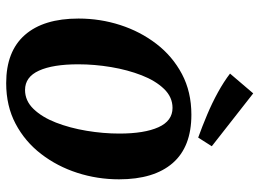

<svg xmlns="http://www.w3.org/2000/svg" viewBox="-129 -697 839 621"><g transform="rotate(90 290.5 -386.5)"><path d="M249 13Q146 13 93 -47.5Q40 -108 40 -221Q40 -291 61 -356Q82 -421 122 -473Q162 -525 219.5 -555.5Q277 -586 351 -586Q455 -586 507.5 -525.5Q560 -465 560 -352Q560 -282 539 -217Q518 -152 478 -100Q438 -48 380.5 -17.5Q323 13 249 13ZM271 -48Q306 -48 332.5 -75.5Q359 -103 376.5 -148Q394 -193 403 -247Q412 -301 412 -353Q412 -434 391.5 -479.5Q371 -525 329 -525Q294 -525 267.5 -497.5Q241 -470 223.5 -425Q206 -380 197 -326.5Q188 -273 188 -220Q188 -138 208.5 -93Q229 -48 271 -48ZM453 -652 425 -608Q389 -621 351 -637Q313 -653 278.5 -672Q244 -691 218 -711L282 -786Z"/></g></svg>

Font: Yrsa
Style: Bold Italic
Weight: 700
Italic angle: -7.10001°
Version: Version 2.004